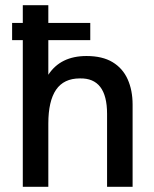

<svg xmlns="http://www.w3.org/2000/svg" viewBox="-20 -717 592 737"><path d="M489 0H391V-280Q391 -418.5 286.5 -416Q225 -416 195.2 -372.5Q165.5 -329 165.5 -242.5V0H67.5V-563H26.5V-629H67.5V-697H165.5V-629H326.5V-563H165.5V-430Q212.5 -502 312 -502Q373 -502 412 -478.5Q451 -455 470 -412.8Q489 -370.5 489 -315.5Z"/></svg>

Font: Acari Sans Neue SemiBold
Style: Regular
Weight: 600
Designer: Alfredo Marco Pradil (font), Cristiano Sobral (main changes)
Foundry: Hanken Design Co. (font), Cristiano Sobral (main changes)
Version: Version 2.459;March 19, 2022;FontCreator 14.0.0.2808 64-bit;